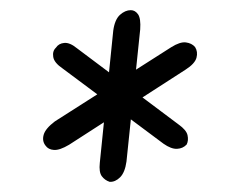

<svg xmlns="http://www.w3.org/2000/svg" viewBox="-20 -1037 464 378"><path d="M69.5 -750.5Q62.5 -759.5 66 -771.8Q69.5 -784 88 -798L317 -944Q334.5 -955 346 -953.5Q357.5 -952 364 -944.5Q370 -935 366.8 -923.2Q363.5 -911.5 345.5 -900L116 -752Q97.5 -741 86.2 -741.8Q75 -742.5 69.5 -750.5ZM347.5 -752.5Q340 -744.5 328.5 -744Q317 -743.5 302 -754L103.5 -902Q86.5 -913.5 84.8 -925Q83 -936.5 90 -943Q95.5 -951.5 106.5 -952.5Q117.5 -953.5 131.5 -942L331.5 -792Q347 -781 349.2 -770.8Q351.5 -760.5 347.5 -752.5ZM196 -679Q186.5 -682 180.5 -690Q174.5 -698 176.5 -716.5L203 -977Q206 -998.5 216.2 -1007.8Q226.5 -1017 237.5 -1017Q246 -1017 251.8 -1008.8Q257.5 -1000.5 256 -979L229 -719Q226 -697.5 216.5 -688Q207 -678.5 196 -679Z"/></svg>

Font: Edu SA Hand Cursive
Style: Regular
Weight: 400
Designer: Tina and Corey Anderson, Eben Sorkin, Mirko Velimirovic
Foundry: Google for Education
Version: Version 2.000